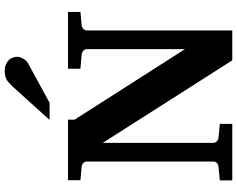

<svg xmlns="http://www.w3.org/2000/svg" viewBox="-112 -856 969 784"><g transform="rotate(-90 372.0 -464.5)"><path d="M661.1 -615.2Q652.8 -614.3 646 -608.4Q639.2 -602.5 639.2 -592.8V0H517.1L180.2 -528.8V-78.1Q180.2 -68.4 187 -62.7Q193.8 -57.1 202.1 -56.2L257.8 -50.8V0H26.9V-50.8L82 -56.2Q91.3 -57.1 97.7 -62.7Q104 -68.4 104 -78.1V-592.8Q104 -602.5 97.7 -608.4Q91.3 -614.3 82 -615.2L27.8 -620.1V-670.9H274.9V-644L563 -192.9V-592.8Q563 -602.5 555.9 -608.4Q548.8 -614.3 540 -615.2L482.9 -620.1V-670.9H714.8V-620.1ZM531.7 -876.5Q531.7 -871.6 529.5 -865.5Q527.3 -859.4 523.9 -853.5Q520.5 -847.7 515.6 -842.5Q510.7 -837.4 505.9 -834.5L343.8 -746.1H273.9L410.6 -897.5Q419.4 -906.7 426.5 -912.8Q433.6 -918.9 440.7 -922.6Q447.8 -926.3 455.6 -927.7Q463.4 -929.2 473.6 -929.2Q489.7 -929.2 500.7 -924.3Q511.7 -919.4 518.8 -911.9Q525.9 -904.3 528.8 -894.8Q531.7 -885.3 531.7 -876.5Z"/></g></svg>

Font: Charis SIL
Style: Bold
Weight: 700
Foundry: SIL International
Version: Version 4.112